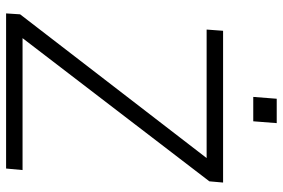

<svg xmlns="http://www.w3.org/2000/svg" viewBox="-169 -759 928 630"><g transform="rotate(90 295.0 -444.0)"><path d="M24 0 27 -46 531 -700 528 -658H77L81 -712H579L575 -667L73 -12L75 -54H538L533 0ZM304 -888H384L378 -811H298Z"/></g></svg>

Font: Muli Light
Style: Italic
Weight: 300
Italic angle: -4.541°
Designer: Vernon Adams
Foundry: Vernon Adams
Version: Version 2.100; ttfautohint (v1.8.1.43-b0c9)